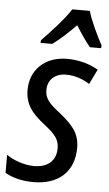

<svg xmlns="http://www.w3.org/2000/svg" viewBox="-58 -802 484 849"><g transform="rotate(5 184.0 -378.0)"><path d="M101 -606H153C184 -629 220 -661 256 -698C278 -662 301 -629 320 -606H370L371 -618C351 -655 318 -722 306 -766H228C199 -720 141 -658 102 -618ZM123 10C234 10 302 -51 303 -156C303 -226 268 -259 211 -306C159 -345 145 -367 145 -401C145 -446 177 -476 226 -476C267 -476 302 -462 331 -444L363 -510C329 -530 281 -546 225 -546C125 -546 62 -482 62 -394C62 -332 91 -293 148 -249C202 -207 217 -185 217 -148C217 -93 181 -61 119 -61C74 -61 26 -80 -3 -100V-20C26 -3 69 10 123 10Z"/></g></svg>

Font: Noto Sans Display SemiCondensed
Style: Italic
Weight: 400
Width: 4
Italic angle: -12°
Designer: Monotype Design Team
Foundry: Monotype Imaging Inc.
Version: Version 1.900